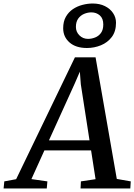

<svg xmlns="http://www.w3.org/2000/svg" viewBox="-88 -1074 766 1094"><path d="M-67.5 0 -63.5 -40.5 4 -53 339 -747.5H456.5L577.5 -54.5L657 -40.5L654.5 0H371L373 -40.5L456.5 -53L431 -217H165L91 -53.5L182 -40.5L178.5 0ZM191 -274.5H422L372.5 -593.5L367 -665.5L338 -598.5ZM407.5 -800.5Q344 -800.5 308 -832.2Q272 -864 272 -913Q272 -951.5 287.2 -978.2Q302.5 -1005 327.2 -1021.8Q352 -1038.5 381.8 -1046.2Q411.5 -1054 440 -1054Q480 -1054 509.8 -1039.2Q539.5 -1024.5 556.2 -999.5Q573 -974.5 573 -944.5Q573 -895 549 -863.2Q525 -831.5 487 -816Q449 -800.5 407.5 -800.5ZM413.5 -852.5Q434 -852.5 454.2 -860.5Q474.5 -868.5 487.5 -886.5Q500.5 -904.5 500.5 -934.5Q500.5 -969 480.8 -986.2Q461 -1003.5 432.5 -1003.5Q411.5 -1003.5 391 -994.8Q370.5 -986 357.5 -967.8Q344.5 -949.5 344.5 -920.5Q344.5 -892.5 364.5 -872.5Q384.5 -852.5 413.5 -852.5Z"/></svg>

Font: Merriweather 24pt Medium
Style: Italic
Weight: 500
Italic angle: -7.8°
Version: Version 2.101